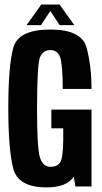

<svg xmlns="http://www.w3.org/2000/svg" viewBox="-20 -808 444 832"><path d="M181 4Q58 4 37 -79Q16 -162 16 -340.5Q16 -521.5 37.5 -600.8Q59 -680 198 -680Q333.5 -680 355 -601.8Q376.5 -523.5 376.5 -422.5H252Q251.5 -531 240.2 -561Q229 -591 198 -591Q166.5 -591 153.5 -560.5Q140.5 -530 140.5 -332.5Q140.5 -164 153.5 -124.5Q166.5 -85 199 -85Q227 -85 240 -103.2Q253 -121.5 254 -200V-252H202.5V-333H376.5V0H306.5L300 -43.5Q271 4 181 4ZM95 -699 159 -788.5H238L302 -699H238.5L198 -760.5L157.5 -699Z"/></svg>

Font: Anybody Condensed SemiBold
Style: Regular
Weight: 600
Width: 3
Designer: Tyler Finck
Foundry: Etcetera Type Company
Version: Version 1.010; ttfautohint (v1.8.3) -l 8 -r 50 -G 200 -x 14 